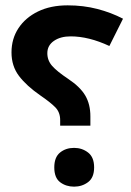

<svg xmlns="http://www.w3.org/2000/svg" viewBox="-20 -698 491 718"><path d="M205 -249Q205 -278 187 -296.5Q169 -315 131 -341Q79 -377 51 -414Q23 -451 23 -502Q23 -553 49 -592.5Q75 -632 122 -655Q169 -678 233 -678Q292 -678 344 -664.5Q396 -651 440 -628L389 -526Q312 -562 244 -562Q206 -562 181.5 -545Q157 -528 157 -499Q157 -472 175 -451.5Q193 -431 235 -403Q280 -373 299 -340.5Q318 -308 318 -263V-228H205ZM257 0Q227 0 205 -16.5Q183 -33 183 -72Q183 -110 204.5 -127.5Q226 -145 257 -145Q287 -145 309.5 -127.5Q332 -110 332 -72Q332 -34 309.5 -17Q287 0 257 0Z"/></svg>

Font: Noto Sans Syriac
Style: Bold
Weight: 700
Designer: Patrick Giasson and the Monotype Design Team
Foundry: Monotype Imaging Inc.
Version: Version 3.000; ttfautohint (v1.8.4.7-5d5b)